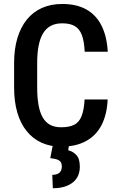

<svg xmlns="http://www.w3.org/2000/svg" viewBox="-20 -741 609 983"><path d="M413.1 -231.9H531.2Q527.8 -154.8 500 -100.8Q472.2 -46.9 420.2 -18.6Q368.2 9.8 293.5 9.8Q236.8 9.8 192.1 -10.7Q147.5 -31.2 116.2 -70.1Q85 -108.9 68.6 -165Q52.2 -221.2 52.2 -292.5V-418.5Q52.2 -489.7 69.1 -545.9Q85.9 -602.1 117.7 -641.1Q149.4 -680.2 195.1 -700.4Q240.7 -720.7 298.3 -720.7Q372.1 -720.7 422.4 -692.4Q472.7 -664.1 500 -609.4Q527.3 -554.7 531.7 -476.1H413.6Q411.1 -529.3 399.2 -561.3Q387.2 -593.3 363 -607.4Q338.9 -621.6 298.3 -621.6Q264.6 -621.6 240.5 -608.9Q216.3 -596.2 200.9 -571Q185.5 -545.9 178 -508.1Q170.4 -470.2 170.4 -419.4V-292.5Q170.4 -243.7 176.8 -206.1Q183.1 -168.5 197.3 -142.3Q211.4 -116.2 234.9 -102.8Q258.3 -89.4 293.5 -89.4Q335.4 -89.4 360.6 -102.5Q385.7 -115.7 397.9 -147Q410.2 -178.2 413.1 -231.9ZM250.5 1H333.5L329.1 28.3Q351.6 33.2 370.1 51.8Q388.7 70.3 388.7 112.8Q388.7 137.2 380.1 157.5Q371.6 177.7 354 192.1Q336.4 206.5 310.8 214.6Q285.2 222.7 250.5 222.7L247.6 154.3Q262.7 154.3 273.4 149.9Q284.2 145.5 290.3 136Q296.4 126.5 296.4 110.8Q296.4 96.2 290.3 87.9Q284.2 79.6 271.2 75.2Q258.3 70.8 237.3 68.8Z"/></svg>

Font: Roboto Condensed Medium
Style: Regular
Weight: 500
Designer: Christian Robertson
Foundry: Google
Version: Version 3.0